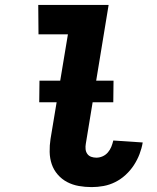

<svg xmlns="http://www.w3.org/2000/svg" viewBox="-20 -755 640 783"><path d="M354 8Q327 8 301.5 3.5Q276 -1 254 -12.5Q232 -24 215.5 -43Q199 -62 191 -85.5Q183 -109 182.5 -135.5Q182 -162 186 -188L257 -615H137L136 -735H423L330 -169Q328 -158 329 -147Q330 -136 336 -127.5Q342 -119 352 -115.5Q362 -112 373 -112Q386 -112 398.5 -117.5Q411 -123 420 -133.5Q429 -144 434 -156.5Q439 -169 442 -182L562 -174Q558 -150 549 -126.5Q540 -103 526 -81.5Q512 -60 492.5 -42Q473 -24 450 -12.5Q427 -1 402.5 3.5Q378 8 354 8ZM442 -338H140L141 -426H443Z"/></svg>

Font: Iosevka Heavy Extended
Style: Italic
Weight: 900
Width: 7
Italic angle: -9°
Monospace: yes
Designer: Belleve Invis
Foundry: Belleve Invis
Version: Version 32.5.0; ttfautohint (v1.8.4)